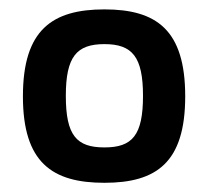

<svg xmlns="http://www.w3.org/2000/svg" viewBox="-20 -715 448 413"><path d="M204.6 -321.8C316.4 -321.8 378.4 -365.2 378.4 -507.8C378.4 -650.9 316.4 -694.8 204.6 -694.8C92.3 -694.8 29.3 -650.9 29.3 -507.8C29.3 -365.2 92.3 -321.8 204.6 -321.8ZM204.6 -397.9C144.5 -397.9 121.6 -423.8 121.6 -508.8C121.6 -592.8 144.5 -620.1 204.6 -620.1C264.6 -620.1 287.6 -592.8 287.6 -508.8C287.6 -423.8 264.6 -397.9 204.6 -397.9Z"/></svg>

Font: Doppio One
Style: Regular
Weight: 400
Designer: Szymon Celej
Foundry: Sorkin Type Co
Version: Version 1.002